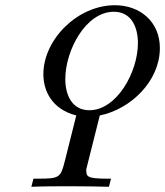

<svg xmlns="http://www.w3.org/2000/svg" viewBox="-20 -714 632 735"><path d="M100 1C152 -1 203 -1 255 -1C312 -1 354 0 397 1L405 -30H394C310 -30 311 -38 310 -65L362 -272C481 -296 592 -404 592 -530C592 -630 517 -694 420 -694C276 -694 146 -562 146 -430C146 -367 178 -296 272 -272L228 -97C212 -34 208 -30 125 -30H108ZM230 -411C230 -521 308 -669 416 -669C483 -669 508 -610 508 -549C508 -438 427 -292 322 -292C256 -292 230 -350 230 -411Z"/></svg>

Font: CMU Serif
Style: Italic
Weight: 500
Italic angle: -14.04°
Version: Version 0.7.0